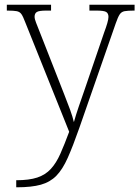

<svg xmlns="http://www.w3.org/2000/svg" viewBox="-20 -556 592 816"><path d="M49 210Q104 210 138.5 198.5Q173 187 196 162Q219 137 236.5 97.5Q254 58 274 4L87 -462Q78 -486 71 -496Q64 -506 51 -508.5Q38 -511 12 -511H9V-536H197V-511H176Q146 -511 136.5 -505Q127 -499 127 -485Q127 -475 133.5 -459Q140 -443 154 -407L229 -216Q240 -187 253.5 -153.5Q267 -120 278 -89.5Q289 -59 294 -37Q303 -69 314.5 -102.5Q326 -136 341 -179L423 -419Q431 -440 436 -457.5Q441 -475 441 -484Q441 -499 431.5 -505Q422 -511 391 -511H360V-536H552V-511H549Q523 -511 509.5 -508.5Q496 -506 488.5 -494.5Q481 -483 472 -457L317 -12Q290 65 268 114.5Q246 164 219.5 191Q193 218 153.5 229Q114 240 52 240H49Z"/></svg>

Font: Noto Serif Khmer ExtraLight
Style: Regular
Weight: 250
Version: Version 2.003